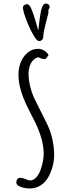

<svg xmlns="http://www.w3.org/2000/svg" viewBox="-20 -1045 408 1087"><path d="M200.2 -812.5Q225.6 -812.5 225.6 -844.7Q225.6 -860.4 239.7 -916L253.9 -970.7V-988.8Q254.9 -992.2 257.8 -996.1Q261.2 -1001 261.2 -1003.9Q261.2 -1013.7 255.4 -1019.3Q249.5 -1024.9 240.2 -1024.9Q221.2 -1024.9 212.4 -984.4Q208.5 -967.3 205.8 -947.5Q203.1 -927.7 200.7 -906.2Q198.2 -883.3 196.3 -872.6L183.6 -918.5Q169.9 -966.3 158.2 -993.2Q146 -1021.5 133.8 -1021.5Q124.5 -1021.5 117.2 -1015.9Q109.9 -1010.3 109.9 -1002.4Q109.9 -983.9 127.4 -936.8Q145 -889.6 166.5 -851.1Q188 -812.5 200.2 -812.5ZM147.5 -668Q153.3 -688.5 167.2 -703.6Q181.2 -718.8 198.7 -720.7Q212.9 -710.9 237.8 -710.9L254.9 -732.4Q248 -748 231 -758.3Q213.9 -768.6 195.8 -768.6Q159.7 -768.6 134.3 -745.1Q108.9 -722.7 96.7 -690.7Q84.5 -658.7 84.5 -622.6Q84.5 -577.6 99.1 -529.8Q109.9 -494.1 124.5 -462.2Q139.2 -430.2 163.1 -383.8L177.2 -356Q200.2 -310.5 213.9 -263.2Q227.5 -215.8 227.5 -173.3Q227.5 -155.3 222.9 -131.3Q218.3 -107.4 209.5 -83Q200.2 -56.6 184.3 -40Q168.5 -23.4 149.9 -23.4Q142.1 -23.4 124.5 -31.2Q106.4 -38.6 94.7 -38.6Q84 -38.6 78.1 -31Q72.3 -23.4 72.3 -11.7Q72.3 1 88.4 8.8Q113.8 22 149.9 22Q182.6 22 210 4.4Q237.3 -13.2 253.9 -43Q269.5 -71.3 278.1 -103.5Q286.6 -135.7 286.6 -167Q286.6 -211.9 276.4 -257.1Q266.1 -302.2 249 -337.9Q233.4 -371.1 186.5 -463.4L179.2 -478Q162.1 -511.7 151.9 -551.5Q141.6 -591.3 141.6 -629.9Q141.6 -648.4 147.5 -668Z"/></svg>

Font: Amatica SC
Style: Bold
Weight: 400
Designer: Vernon Adams, Ben Nathan
Foundry: newtypography
Version: Version 2.000